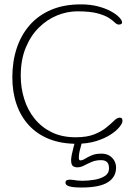

<svg xmlns="http://www.w3.org/2000/svg" viewBox="-20 -612 612 856"><path d="M321 29Q252.5 29 199.2 7.8Q146 -13.5 109.5 -52.8Q73 -92 54 -146.5Q35 -201 35 -267.5Q35 -337.5 54.5 -396.8Q74 -456 112.5 -500Q151 -544 208 -568.2Q265 -592.5 340 -592.5Q383 -592.5 417.2 -583.5Q451.5 -574.5 475.2 -561.2Q499 -548 511.5 -534.8Q524 -521.5 524 -512.5Q524 -506 519 -504.2Q514 -502.5 510 -502.5Q501 -502.5 492 -511.5Q483 -520.5 465.5 -532Q448 -543.5 414.8 -552.5Q381.5 -561.5 325 -561.5Q280 -561.5 235.2 -543.5Q190.5 -525.5 153.8 -489.5Q117 -453.5 94.8 -399.5Q72.5 -345.5 72.5 -274Q72.5 -220.5 87.8 -171.2Q103 -122 133.8 -83.5Q164.5 -45 210.2 -22.5Q256 0 317.5 0Q368 0 400.8 -13.2Q433.5 -26.5 454.5 -43.8Q475.5 -61 489 -74.2Q502.5 -87.5 513.5 -87.5Q520.5 -87.5 523.2 -84.2Q526 -81 526 -72.5Q526 -63 512.8 -46Q499.5 -29 473.2 -12Q447 5 408.8 17Q370.5 29 321 29ZM343 224Q320.5 224 304.8 222Q289 220 280.5 215.2Q272 210.5 272 202.5Q272 193 279 191Q286 189 293 189Q298 189 306.5 190.2Q315 191.5 325.5 192.8Q336 194 346 194Q372.5 194 400.2 189.5Q428 185 447 173Q466 161 466 139Q466 119 457 110.5Q448 102 430.5 102Q407 102 388.5 110Q370 118 354.8 126Q339.5 134 325 134Q312.5 134 304.8 128Q297 122 297 101Q297 92.5 300.2 76.8Q303.5 61 307.5 45.5Q311.5 30 313.5 23Q317 11.5 321.8 6.8Q326.5 2 333.5 2Q340 2 342.5 6.2Q345 10.5 345 16.5Q345 26.5 338.2 49.5Q331.5 72.5 331.5 90.5Q331.5 103 338 103Q347.5 103 359.5 95.5Q371.5 88 389 80.5Q406.5 73 432.5 73Q452.5 73 467 81.5Q481.5 90 489.5 104.2Q497.5 118.5 497.5 135Q497.5 177.5 460.5 200.8Q423.5 224 343 224Z"/></svg>

Font: Gluten Thin Thin
Style: Regular
Weight: 250
Version: Version 1.300